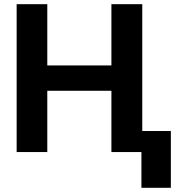

<svg xmlns="http://www.w3.org/2000/svg" viewBox="-20 -727 863 918"><path d="M59.6 -707H206.1V-414.1H512.7V-707H660.2V-100.6H796.9V170.9H656.2V0H512.7V-293H206.1V0H59.6Z"/></svg>

Font: Pretendard Std
Style: Bold
Weight: 700
Designer: Base glyphs from Inter by Rasmus Andersson; Hangeul glyphs from Noto Sans CJK(Source Han Sans) by Jang Soo-young and Kan
Foundry: Kil Hyung-jin
Version: Version 1.309